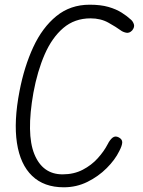

<svg xmlns="http://www.w3.org/2000/svg" viewBox="-20 -791 607 816"><path d="M251 5Q167 5 116.5 -43.5Q66 -92 52 -183.5Q38 -275 63 -404Q83 -508 121.5 -591Q160 -674 219.5 -722.5Q279 -771 361 -771Q408 -771 441 -761.5Q474 -752 497.5 -737Q521 -722 537 -707Q545 -700 549 -688Q553 -676 542 -662Q530 -649 516 -652Q502 -655 493 -662Q474 -676 441 -694.5Q408 -713 365 -713Q297 -713 249 -672Q201 -631 170 -560Q139 -489 122 -397Q91 -222 126 -136Q161 -50 246 -50Q294 -50 331.5 -69.5Q369 -89 395.5 -118.5Q422 -148 437 -177Q447 -197 458.5 -206Q470 -215 485 -207Q500 -199 499.5 -185.5Q499 -172 487 -149Q469 -112 433.5 -76.5Q398 -41 351.5 -18Q305 5 251 5Z"/></svg>

Font: Edu NSW ACT Foundation
Style: Regular
Weight: 400
Designer: Tina and Corey Anderson
Foundry: Google for Education
Version: Version 1.003